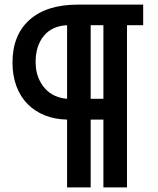

<svg xmlns="http://www.w3.org/2000/svg" viewBox="-20 -730 684 830"><path d="M34 -459Q34 -579 108 -644.5Q182 -710 316 -710H599V-621H529V80H427V-213H372V80H270V-213Q217 -214 173.5 -231.5Q130 -249 99 -280.5Q68 -312 51 -357.5Q34 -403 34 -459ZM134 -462Q134 -425 145 -396.5Q156 -368 174.5 -347.5Q193 -327 217.5 -316Q242 -305 270 -303V-621Q205 -618 169.5 -575Q134 -532 134 -462ZM427 -621H372V-303H427Z"/></svg>

Font: Rising Sun SemiBold
Style: Regular
Weight: 600
Designer: Matt McInerney, Pablo Impallari, Rodrigo Fuenzalida (Raleway font), Stephen Hutchings (Greek), Cristiano Sobral (main ch
Foundry: The Rising Sun Project Authors
Version: Version 4.327; ttfautohint (v1.8.4.7-5d5b-dirty)